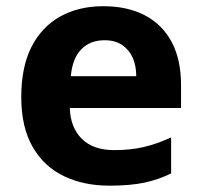

<svg xmlns="http://www.w3.org/2000/svg" viewBox="-20 -576 637 606"><path d="M306 -556.4Q382.4 -556.4 437.3 -527.6Q492.3 -498.8 521.9 -443.4Q551.4 -388 551.4 -307.7V-235.1H200.3Q202.3 -173.4 238.3 -137.8Q274.2 -102.2 340.8 -102.2Q392.4 -102.2 434 -112Q475.7 -121.8 520.1 -142.3V-28.7Q479.7 -8.8 435.1 0.6Q390.6 10 325.2 10Q244.3 10 181.6 -20.1Q118.8 -50.2 82.9 -112.6Q47.1 -175 47.1 -269.5Q47.1 -364.8 79.6 -428.4Q112.2 -492 170.6 -524.2Q228.9 -556.4 306 -556.4ZM309.9 -449Q264.6 -449 236.6 -420.4Q208.7 -391.8 203.5 -335.6H410Q410 -368.8 398.8 -394Q387.5 -419.1 365.4 -434.1Q343.3 -449 309.9 -449Z"/></svg>

Font: Noto Sans Khmer UI
Style: Regular
Weight: 400
Designer: Danh Hong and the Monotype Design Team
Foundry: Monotype Imaging Inc.
Version: Version 2.002